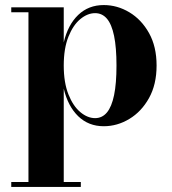

<svg xmlns="http://www.w3.org/2000/svg" viewBox="-20 -489 678 759"><path d="M24.5 250V230.5H92.5V-440.5H24.5V-460H232V-321.5Q248.5 -391 289.2 -430Q330 -469 390 -469Q443.5 -469 491.2 -440.5Q539 -412 569 -358.5Q599 -305 599 -230Q599 -155 569 -101.2Q539 -47.5 491.2 -18.8Q443.5 10 390 10Q330 10 289.2 -29.5Q248.5 -69 232 -138.5V230.5H299.5V250ZM356 -22Q384 -22 402.8 -44.5Q421.5 -67 431 -113Q440.5 -159 440.5 -230Q440.5 -301 431 -347Q421.5 -393 402.8 -415Q384 -437 356 -437Q326 -437 297.5 -413.5Q269 -390 250.5 -343.8Q232 -297.5 232 -230Q232 -162.5 250.5 -116Q269 -69.5 297.5 -45.8Q326 -22 356 -22Z"/></svg>

Font: Bodoni Moda SC 11pt
Style: Bold
Weight: 700
Version: Version 2.005